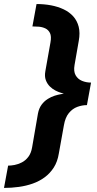

<svg xmlns="http://www.w3.org/2000/svg" viewBox="-70 -734 477 946"><path d="M-50.3 191.9Q-13.4 191.9 22.8 186.9Q58.9 181.9 91.3 170.5Q123.7 159.1 150.1 139.6Q176.5 120.2 195 91.4Q213.4 62.5 219.8 22.7L244.9 -116.9Q251.5 -155.3 269.3 -177Q287.1 -198.6 310.9 -207.4Q334.7 -216.1 358.3 -216.1L378.6 -327.1Q354.3 -327.1 333.7 -335.8Q313.2 -344.4 302.5 -363.4Q291.8 -382.4 297.3 -413.6L318.1 -532.8Q325.3 -572.3 317.7 -602.2Q310 -632.1 290.8 -653.5Q271.5 -674.8 243.6 -688Q215.7 -701.2 181.7 -707.7Q147.6 -714.1 110 -714.1L89.7 -603.8Q103.6 -603.8 120.8 -602.5Q138 -601.2 153.2 -594.2Q168.3 -587.2 176.2 -571.2Q184.1 -555.1 178.7 -525.2L153.5 -383.6Q148.8 -357.7 155.8 -339.1Q162.8 -320.5 175.8 -307.8Q188.8 -295.1 203.4 -287.8Q218 -280.4 229.8 -276.9Q241.7 -273.4 244.5 -272.5Q241.3 -272 228.8 -269.8Q216.3 -267.7 199.5 -262.5Q182.6 -257.2 165.5 -246.6Q148.4 -236 135.2 -218.5Q122.1 -201 117 -174.5L88.2 -7.9Q83.3 20.9 69.6 38.8Q55.9 56.8 37.8 66.1Q19.8 75.4 1.8 78.8Q-16.1 82.1 -30 82.1Z"/></svg>

Font: Anybody Thin
Style: Italic
Weight: 100
Italic angle: -10°
Designer: Tyler Finck
Foundry: Etcetera Type Company
Version: Version 1.114;gftools[0.9.25]